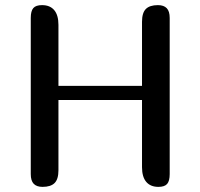

<svg xmlns="http://www.w3.org/2000/svg" viewBox="-20 -729 782 749"><path d="M642 -659V-50Q642 -23 632 -11.5Q622 0 598 0Q567 0 550.5 -19.5Q534 -39 534 -77V-339H208V-65Q208 -30 193 -15Q178 0 146 0Q123 0 111.5 -12Q100 -24 100 -50V-659Q100 -686 110 -697.5Q120 -709 144 -709Q175 -709 191.5 -689.5Q208 -670 208 -632V-394H534V-644Q534 -679 549 -694Q564 -709 596 -709Q619 -709 630.5 -697Q642 -685 642 -659Z"/></svg>

Font: Marmelad for Arash.Academy
Style: Regular
Weight: 400
Designer: Manvel Shmavonyan
Foundry: Cyreal
Version: Version 1.110;Glyphs 3.2 (3202)